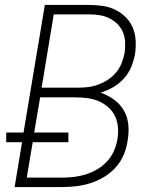

<svg xmlns="http://www.w3.org/2000/svg" viewBox="-20 -755 640 775"><path d="M39 0 69 -181H5V-220H75L161 -735H340Q368 -735 395 -731Q422 -727 445.5 -715.5Q469 -704 487.5 -685.5Q506 -667 516 -643Q526 -619 527.5 -591.5Q529 -564 525 -536Q520 -510 509.5 -484.5Q499 -459 480 -438Q461 -417 436.5 -403Q412 -389 386 -381Q415 -371 440 -353Q465 -335 480 -309Q495 -283 498 -251Q501 -219 495 -187Q491 -158 479.5 -130.5Q468 -103 447.5 -80Q427 -57 400.5 -41Q374 -25 346 -16Q318 -7 289 -3.5Q260 0 232 0ZM148 -401H293Q314 -401 335 -403.5Q356 -406 376.5 -413.5Q397 -421 416 -433.5Q435 -446 449 -463Q463 -480 471 -500.5Q479 -521 483 -541Q486 -563 485 -584.5Q484 -606 476.5 -624.5Q469 -643 454.5 -657.5Q440 -672 422 -681Q404 -690 383 -693.5Q362 -697 340 -697H197ZM88 -38H232Q256 -38 280 -41Q304 -44 327.5 -51.5Q351 -59 373 -72Q395 -85 412.5 -104Q430 -123 440 -146Q450 -169 454 -193Q458 -218 456 -242Q454 -266 444 -286.5Q434 -307 416.5 -322.5Q399 -338 377.5 -347Q356 -356 332 -359Q308 -362 284 -362H142L118 -220H256V-181H112Z"/></svg>

Font: Iosevka SS04 XLt Ex
Style: Italic
Weight: 200
Width: 7
Italic angle: -9°
Monospace: yes
Designer: Belleve Invis
Foundry: Belleve Invis
Version: Version 19.0.0; ttfautohint (v1.8.4)